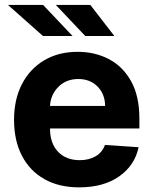

<svg xmlns="http://www.w3.org/2000/svg" viewBox="-20 -768 638 798"><path d="M308.9 10.7Q225.1 10.7 164.4 -23.6Q103.7 -57.9 71 -120.9Q38.4 -183.9 38.4 -270.2Q38.4 -354.4 71 -418Q103.7 -481.5 163.2 -517Q222.7 -552.6 302.9 -552.6Q375 -552.6 433.1 -522Q491.1 -491.5 525.2 -429.9Q559.3 -368.3 559.3 -275.6V-234H187.9V-233.7Q187.9 -172.6 221.2 -137.4Q254.6 -102.3 311.4 -102.3Q349.4 -102.3 377.1 -118.3Q404.8 -134.2 416.2 -165.5L556.1 -156.2Q540.1 -80.3 475.1 -34.8Q410.2 10.7 308.9 10.7ZM187.9 -327.8H416.9Q416.5 -376.4 385.7 -408Q354.8 -439.6 305.4 -439.6Q255 -439.6 222.7 -407Q190.3 -374.3 187.9 -327.8ZM281.6 -618.3H158.7L13.1 -747.5H159.1ZM455.3 -618.3H334.5L212 -747.5H355.5Z"/></svg>

Font: Inter UI
Style: Bold
Weight: 700
Designer: Rasmus Andersson
Foundry: rsms
Version: 3.2;8d6f07862